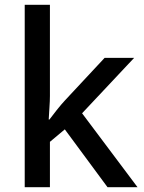

<svg xmlns="http://www.w3.org/2000/svg" viewBox="-20 -780 599 800"><path d="M188 -380Q188 -360 186 -332Q184 -304 183 -282H186Q197 -297 216.5 -321.5Q236 -346 251 -362L416 -539H539L322 -308L553 0H428L250 -241L188 -189V0H83V-760H188Z"/></svg>

Font: Noto Sans Gurmukhi Medium
Style: Regular
Weight: 500
Designer: Jelle Bosma - Monotype Design Team
Foundry: Monotype Imaging Inc.
Version: Version 2.004; ttfautohint (v1.8.4.7-5d5b)